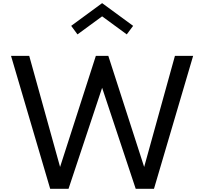

<svg xmlns="http://www.w3.org/2000/svg" viewBox="-20 -1172 1268 1192"><path d="M291.5 0 48.5 -825H161.5L353 -135.5L575 -825H652.5L875 -135.5L1066 -825H1179L936 0H822.5L614 -627L405.5 0ZM461 -958.5 422 -1011.5 614 -1152.5 806.5 -1011.5 767 -958.5 614 -1070.5Z"/></svg>

Font: Spartan Thin Medium
Style: Regular
Weight: 500
Version: Version 1.004